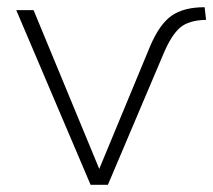

<svg xmlns="http://www.w3.org/2000/svg" viewBox="-20 -512 591 532"><path d="M231 0 25 -484H73L255 -44L396 -384Q422 -445 455.5 -468.5Q489 -492 547 -492L551 -457Q503 -456 479 -435.5Q455 -415 433 -363L279 0Z"/></svg>

Font: Nunito Sans ExtraLight
Style: Regular
Weight: 200
Designer: Vernon Adams
Foundry: Vernon Adams
Version: Version 3.006; ttfautohint (v1.8.3)